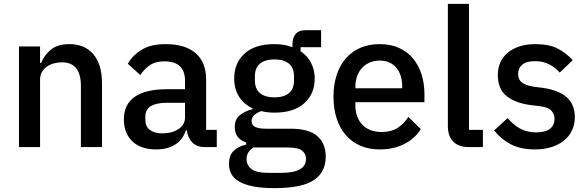

<svg xmlns="http://www.w3.org/2000/svg" viewBox="-20 -760 3035 992"><path d="M78 0V-520H187V-434H192Q209 -476 243.5 -504Q278 -532 338 -532Q418 -532 462.5 -479.5Q507 -427 507 -330V0H398V-316Q398 -438 300 -438Q279 -438 258.5 -432.5Q238 -427 222 -416Q206 -405 196.5 -388Q187 -371 187 -348V0Z M1039 0Q996 0 973 -24.5Q950 -49 945 -87H940Q925 -38 885 -13Q845 12 788 12Q707 12 663.5 -30Q620 -72 620 -143Q620 -221 676.5 -260Q733 -299 842 -299H936V-343Q936 -391 910 -417Q884 -443 829 -443Q783 -443 754 -423Q725 -403 705 -372L640 -431Q666 -475 713 -503.5Q760 -532 836 -532Q937 -532 991 -485Q1045 -438 1045 -350V-89H1100V0ZM819 -71Q870 -71 903 -93.5Q936 -116 936 -154V-229H844Q731 -229 731 -159V-141Q731 -106 754.5 -88.5Q778 -71 819 -71Z M1663 49Q1663 130 1601 171Q1539 212 1399 212Q1335 212 1290.5 203.5Q1246 195 1217.5 179Q1189 163 1176 140Q1163 117 1163 87Q1163 44 1186.5 20Q1210 -4 1252 -13V-24Q1193 -43 1193 -104Q1193 -144 1220 -165.5Q1247 -187 1285 -196V-200Q1239 -222 1214.5 -261.5Q1190 -301 1190 -354Q1190 -434 1243.5 -483Q1297 -532 1397 -532Q1452 -532 1491 -516V-530Q1491 -565 1507.5 -584.5Q1524 -604 1559 -604H1639V-516H1533V-495Q1568 -472 1587 -435.5Q1606 -399 1606 -354Q1606 -275 1552 -226.5Q1498 -178 1398 -178Q1360 -178 1330 -186Q1310 -179 1295 -166.5Q1280 -154 1280 -134Q1280 -113 1299 -104Q1318 -95 1353 -95H1481Q1577 -95 1620 -56.5Q1663 -18 1663 49ZM1561 61Q1561 34 1540.5 18Q1520 2 1466 2H1290Q1254 23 1254 62Q1254 94 1279.5 113.5Q1305 133 1366 133H1434Q1561 133 1561 61ZM1398 -257Q1446 -257 1472.5 -278.5Q1499 -300 1499 -345V-365Q1499 -410 1472.5 -431.5Q1446 -453 1398 -453Q1350 -453 1323.5 -431.5Q1297 -410 1297 -365V-345Q1297 -300 1323.5 -278.5Q1350 -257 1398 -257Z M1942 12Q1886 12 1842 -7Q1798 -26 1767 -61.5Q1736 -97 1719.5 -147.5Q1703 -198 1703 -260Q1703 -322 1719.5 -372.5Q1736 -423 1767 -458.5Q1798 -494 1842 -513Q1886 -532 1942 -532Q1999 -532 2042.5 -512Q2086 -492 2115 -456.5Q2144 -421 2158.5 -374Q2173 -327 2173 -273V-232H1816V-215Q1816 -155 1851.5 -116.5Q1887 -78 1953 -78Q2001 -78 2034 -99Q2067 -120 2090 -156L2154 -93Q2125 -45 2070 -16.5Q2015 12 1942 12ZM1942 -447Q1914 -447 1890.5 -437Q1867 -427 1850.5 -409Q1834 -391 1825 -366Q1816 -341 1816 -311V-304H2058V-314Q2058 -374 2027 -410.5Q1996 -447 1942 -447Z M2405 0Q2349 0 2321.5 -28.5Q2294 -57 2294 -108V-740H2403V-89H2475V0Z M2744 12Q2670 12 2620 -14Q2570 -40 2533 -86L2603 -150Q2632 -115 2667.5 -95.5Q2703 -76 2750 -76Q2798 -76 2821.5 -94.5Q2845 -113 2845 -146Q2845 -171 2828.5 -188.5Q2812 -206 2771 -211L2723 -217Q2643 -227 2597.5 -263.5Q2552 -300 2552 -372Q2552 -410 2566 -439.5Q2580 -469 2605.5 -489.5Q2631 -510 2666.5 -521Q2702 -532 2745 -532Q2815 -532 2859.5 -510Q2904 -488 2939 -449L2872 -385Q2852 -409 2819.5 -426.5Q2787 -444 2745 -444Q2700 -444 2678.5 -426Q2657 -408 2657 -379Q2657 -349 2676 -334Q2695 -319 2737 -312L2785 -306Q2871 -293 2910.5 -255.5Q2950 -218 2950 -155Q2950 -117 2935.5 -86.5Q2921 -56 2894 -34Q2867 -12 2829 0Q2791 12 2744 12Z"/></svg>

Font: IBM Plex Arabic Medium
Style: Regular
Weight: 500
Designer: Mike Abbink, Paul van der Laan, Pieter van Rosmalen, Wael Morcos, Khajak Apelian
Foundry: Bold Monday
Version: Version 1.0